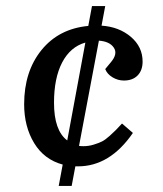

<svg xmlns="http://www.w3.org/2000/svg" viewBox="-20 -588 540 637"><path d="M188 -42Q126.5 -58.6 93.3 -113.3Q60.1 -168 60.1 -242.2Q60.1 -350.6 117.4 -421.6Q174.8 -492.7 272.9 -502L285.2 -567.9H329.1L316.9 -502.9Q375 -499 414.1 -465.8Q453.1 -432.6 453.1 -383.8Q453.1 -354.5 436.5 -337.6Q419.9 -320.8 391.1 -320.8Q371.1 -320.8 353.3 -331.5Q335.4 -342.3 329.1 -358.9L348.1 -381.8Q371.6 -409.7 357.4 -430.2Q343.3 -450.7 308.1 -453.1L242.2 -104Q247.1 -103 256.8 -103Q274.4 -103 291 -108.2Q307.6 -113.3 318.4 -118.7Q329.1 -124 343.8 -137.2Q358.4 -150.4 364.3 -156.5Q370.1 -162.6 384.8 -178.2L420.9 -147Q344.7 -36.1 238.8 -36.1H230L217.8 28.8H174.8ZM159.2 -247.1Q159.2 -154.8 203.1 -122.1L263.2 -446.8Q213.4 -432.6 186.3 -380.9Q159.2 -329.1 159.2 -247.1Z"/></svg>

Font: Literata Book Medium
Style: Italic
Weight: 500
Italic angle: -3°
Designer: Latin by Veronika Burian and Jose Scaglione. Greek by Irene Vlachou. Cyrillic by Vera Evstafieva
Foundry: TypeTogether
Version: Version 1.003;PS 001.003;hotconv 1.0.88;makeotf.lib2.5.64775